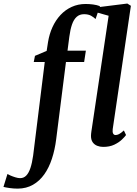

<svg xmlns="http://www.w3.org/2000/svg" viewBox="-144 -838 793 1109"><path d="M133.5 -595.5Q141 -641.5 159.2 -681.5Q177.5 -721.5 205.5 -751.5Q233.5 -781.5 270.2 -798.2Q307 -815 350.5 -815Q372 -815 393.2 -812.2Q414.5 -809.5 433.5 -802.5L408 -728Q398.5 -737.5 382.5 -746.8Q366.5 -756 341.5 -756Q316 -756 299 -740.8Q282 -725.5 272 -696.8Q262 -668 256.5 -626.5L246 -545.5H352L342 -480H237L180.5 -33.5Q173 26.5 156 78.5Q139 130.5 111.8 169Q84.5 207.5 46.5 229.2Q8.5 251 -41 251.5Q-65.5 251.5 -88.2 248.2Q-111 245 -124 241.5L-101 167Q-96.5 170 -83.5 175.8Q-70.5 181.5 -55 186.2Q-39.5 191 -28 191Q-7 191 7.5 176.2Q22 161.5 31.8 132.2Q41.5 103 47.5 60L114.5 -480H51L58 -515.5L125.5 -544ZM507 -92Q505 -75 509.5 -66.5Q514 -58 523.5 -58Q532.5 -58 543.2 -63.2Q554 -68.5 571.5 -84.5L584 -58Q576.5 -47.5 559.5 -31.2Q542.5 -15 515.8 -2.2Q489 10.5 452 10.5Q433.5 10.5 417.2 4Q401 -2.5 391.2 -16.5Q381.5 -30.5 381.5 -53.5Q381.5 -58.5 382.2 -65.5Q383 -72.5 384 -80Q385 -87.5 386 -93L483.5 -747L419.5 -765L427.5 -797L591.5 -817.5L612 -804.5Z"/></svg>

Font: Merriweather 48pt SemiBold
Style: Italic
Weight: 600
Italic angle: -7.8°
Designer: Eben Sorkin
Foundry: Eben Sorkin
Version: Version 2.101